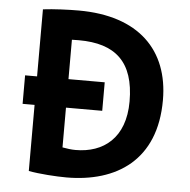

<svg xmlns="http://www.w3.org/2000/svg" viewBox="-50 -711 766 773"><g transform="rotate(5 333.0 -325.0)"><path d="M93.3 -0.5C136.2 7.8 205.6 12.2 246.1 12.2C448.2 12.2 606.4 -88.4 606.4 -331.5C606.4 -533.7 480 -661.6 237.3 -661.6C196.3 -661.6 136.7 -659.2 93.3 -653.8V-382.8H44.9V-267.6H93.3ZM220.2 -106.9V-267.6H366.7V-382.8H220.2V-542C230.5 -542.5 240.2 -542.5 248.5 -542.5C396 -542.5 473.1 -474.6 473.1 -314.5C473.1 -166.5 385.7 -101.1 273.4 -101.1C257.3 -101.1 237.8 -103.5 220.2 -106.9Z"/></g></svg>

Font: HammersmithOne
Style: Regular
Weight: 400
Designer: Nicole Fally
Foundry: Nicole Fally
Version: Version 1.003